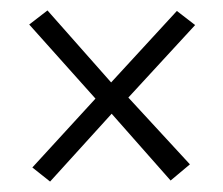

<svg xmlns="http://www.w3.org/2000/svg" viewBox="-20 -386 427 368"><path d="M163 -197 36 -339 71 -366 193 -228 319 -365 354 -338 226 -199 344 -71 307 -40 194 -168 76 -38 42 -65Z"/></svg>

Font: Genos
Style: Regular
Weight: 400
Designer: Robert E. Leuschke
Foundry: Robert E. Leuschke
Version: Version 1.010